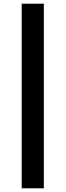

<svg xmlns="http://www.w3.org/2000/svg" viewBox="-20 -785 356 1040"><path d="M97.5 235V-765H217.5V235Z"/></svg>

Font: Newsreader 7pt
Style: Bold
Weight: 700
Designer: Hugues Gentile
Foundry: Production Type
Version: Version 1.003